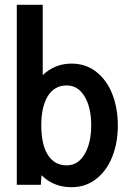

<svg xmlns="http://www.w3.org/2000/svg" viewBox="-20 -770 533 800"><path d="M471 -248Q471 -176 448 -117.5Q425 -59 381 -24.5Q337 10 278 10Q203 10 153 -40L150 0H50V-750H158V-457Q208 -505 278 -505Q338 -505 382 -470Q426 -435 448.5 -376.5Q471 -318 471 -248ZM360 -248Q360 -322 332.5 -368Q305 -414 258 -414Q207 -414 179.5 -370Q152 -326 152 -248Q152 -168 179.5 -124.5Q207 -81 258 -81Q305 -81 332.5 -127.5Q360 -174 360 -248Z"/></svg>

Font: Cabin Condensed SemiBold
Style: Regular
Weight: 600
Width: 3
Designer: Pablo Impallari
Foundry: Pablo Impallari. http://www.impallari.com Igino Marini. http://www.ikern.com
Version: Version 2.001